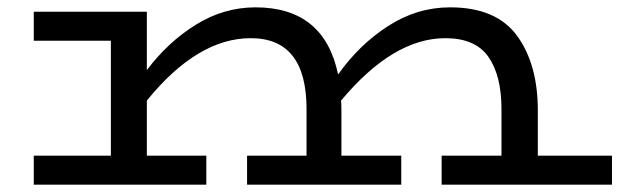

<svg xmlns="http://www.w3.org/2000/svg" viewBox="-20 -503 1697 523"><path d="M1647 -79V0H1183V-79H1346V-206Q1346 -297 1310.5 -348Q1275 -399 1193 -399Q1051 -399 909 -229Q910 -220 910 -202V-79H1073V0H653V-79H815V-206Q815 -399 663 -399Q518 -399 380 -229V-79H542V0H72V-79H282V-392H72V-471H380V-312Q438 -389 514 -436Q590 -483 676 -483Q863 -483 901 -300Q958 -381 1037 -432Q1116 -483 1206 -483Q1332 -483 1388.5 -405.5Q1445 -328 1445 -202V-79Z"/></svg>

Font: BioRhyme Expanded
Style: Regular
Weight: 400
Width: 7
Designer: Aoife Mooney
Foundry: Aoife Mooney Type
Version: Version 1.001